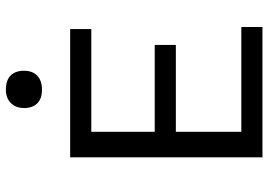

<svg xmlns="http://www.w3.org/2000/svg" viewBox="-150 -764 914 654"><g transform="rotate(-90 307.0 -437.0)"><path d="M98 0V-655H535V-583H185V-367H481V-295H185V-72H542V0ZM393 -812Q393 -783 376 -767Q359 -751 328 -751Q298 -751 282 -767Q266 -783 266 -812Q266 -840 283 -857Q300 -874 329 -874Q360 -874 376.5 -858Q393 -842 393 -812Z"/></g></svg>

Font: Intel One Mono
Style: Regular
Weight: 400
Monospace: yes
Designer: Fred Shallcrass
Foundry: Frere-Jones Type LLC
Version: Version 1.400;hotconv 1.1.0;makeotfexe 2.6.0;FJTRelease1.4